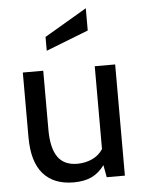

<svg xmlns="http://www.w3.org/2000/svg" viewBox="-54 -790 631 843"><g transform="rotate(-5 262.0 -368.5)"><path d="M463 -490V0H383L373 -54Q349 -21 316.5 -5.5Q284 10 237 10Q149 10 102.5 -43.5Q56 -97 56 -205V-490H146V-230Q146 -150 173.5 -110Q201 -70 260 -70Q295 -70 325.5 -84Q356 -98 373 -125V-490ZM169 -637 356 -747V-649L169 -576Z"/></g></svg>

Font: Cabin
Style: Regular
Weight: 400
Designer: Pablo Impallari
Foundry: Pablo Impallari. http://www.impallari.com Igino Marini. http://www.ikern.com
Version: Version 2.200